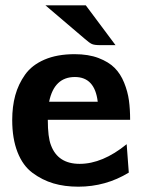

<svg xmlns="http://www.w3.org/2000/svg" viewBox="-20 -692 547 723"><path d="M151 -672H303L415 -522H357Q335 -522 325.5 -526.5Q316 -531 299 -546ZM26 -240Q26 -291 37.5 -333Q49 -375 74.5 -411Q100 -447 147.5 -467.5Q195 -488 261 -488Q313 -488 351 -473.5Q389 -459 411.5 -436.5Q434 -414 447.5 -380.5Q461 -347 465.5 -314Q470 -281 470 -241H160Q160 -175 172 -145Q198 -75 280 -75Q366 -75 457 -149L465 -42Q378 11 275 11Q223 11 181 -1.5Q139 -14 102.5 -41Q66 -68 46 -119Q26 -170 26 -240ZM165 -309H348Q337 -402 262 -402Q184 -402 165 -309Z"/></svg>

Font: Coval
Style: Heavy
Weight: 900
Foundry: Context Ltd
Version: Version 001.000